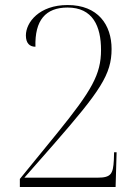

<svg xmlns="http://www.w3.org/2000/svg" viewBox="-20 -744 551 764"><path d="M59 0H440L444 -138H434L433 -107C430 -52 422 -37 368 -37H77L193 -169C379 -382 424 -448 424 -549C424 -645 370 -724 249 -724C136 -724 83 -655 83 -603C83 -572 98 -558 121 -558C118 -663 161 -714 249 -714C349 -714 382 -640 382 -545C382 -448 345 -384 209 -216L59 -32Z"/></svg>

Font: Noto Serif Display SemiCondensed ExtraLight
Style: Regular
Weight: 200
Width: 4
Designer: Monotype Design Team
Foundry: Monotype Imaging Inc.
Version: Version 2.009